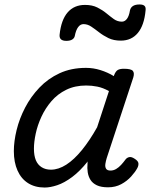

<svg xmlns="http://www.w3.org/2000/svg" viewBox="-20 -823 672 860"><path d="M180 17Q137 17 106 -2.5Q75 -22 58.5 -59Q42 -96 42 -146Q42 -190 54.5 -241Q67 -292 92.5 -341Q118 -390 156.5 -430.5Q195 -471 247 -495Q299 -519 365 -519Q398 -519 430 -509Q462 -499 490 -482L491 -486Q498 -504 507.5 -509.5Q517 -515 535 -515Q567 -515 575 -505.5Q583 -496 577 -476L458 -115Q454 -102 452 -89Q450 -76 455 -67.5Q460 -59 475 -59Q488 -59 500 -66Q512 -73 522.5 -84.5Q533 -96 541 -107Q547 -116 557.5 -119Q568 -122 583 -112Q599 -102 600 -91.5Q601 -81 595 -70Q586 -53 567.5 -32.5Q549 -12 523 2Q497 16 464 16Q433 16 414 7Q395 -2 385.5 -17Q376 -32 373 -51Q370 -70 372 -90Q372 -93 372 -95.5Q372 -98 373 -100Q338 -56 303 -30Q268 -4 236.5 6.5Q205 17 180 17ZM132 -157Q132 -126 140.5 -105.5Q149 -85 166.5 -74Q184 -63 208 -63Q242 -63 277 -85.5Q312 -108 347 -151Q382 -194 415 -253L468 -415Q441 -430 416 -435Q391 -440 366 -440Q316 -440 277 -421Q238 -402 210.5 -370Q183 -338 165.5 -300Q148 -262 140 -224.5Q132 -187 132 -157ZM277 -640Q244 -640 247 -668Q254 -734 283 -767.5Q312 -801 361 -801Q393 -801 416 -789.5Q439 -778 456.5 -763.5Q474 -749 490 -737.5Q506 -726 526 -726Q539 -726 548.5 -738.5Q558 -751 562 -776Q568 -803 605 -803Q621 -803 627.5 -796.5Q634 -790 632 -776Q626 -710 597.5 -675.5Q569 -641 521 -641Q489 -641 465.5 -652.5Q442 -664 423.5 -678.5Q405 -693 388.5 -704Q372 -715 354 -715Q340 -715 330 -701.5Q320 -688 315 -662Q313 -652 303.5 -646Q294 -640 277 -640Z"/></svg>

Font: Playwrite CO
Style: Regular
Weight: 400
Designer: Veronika Burian, José Scaglione
Foundry: TypeTogether
Version: Version 1.000